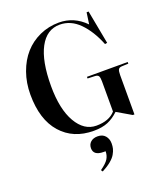

<svg xmlns="http://www.w3.org/2000/svg" viewBox="-180 -868 1111 1280"><g transform="rotate(-20 375.5 -228.0)"><path d="M362.8 14.2Q218.3 14.2 132.6 -82.5Q46.9 -179.2 46.9 -356.9Q46.9 -440.4 72.8 -512.7Q98.6 -585 143.6 -635.7Q188.5 -686.5 252.2 -715.3Q315.9 -744.1 389.2 -744.1Q496.1 -744.1 575.2 -663.1L586.9 -745.1H601.1L646 -506.8L629.9 -503.9Q588.9 -606.4 528.1 -667.7Q467.3 -729 389.2 -729Q296.9 -729 246.3 -634.5Q195.8 -540 195.8 -363.8Q195.8 -199.2 250 -105.7Q304.2 -12.2 391.1 -12.2Q481.4 -12.2 525.9 -63V-277.8Q525.9 -305.2 519.3 -315.4Q512.7 -325.7 493.2 -326.2L441.9 -328.1V-339.8H731V-328.1L685.1 -326.2Q666.5 -325.7 660.2 -314.7Q653.8 -303.7 653.8 -274.9V3.9H642.1L541 -55.2Q504.4 -20 463.6 -2.9Q422.9 14.2 362.8 14.2ZM325.2 289.1 316.9 276.9Q360.4 246.1 374.8 222.2Q389.2 198.2 389.2 168.9H375Q304.2 168.9 304.2 117.2Q304.2 89.8 322.8 73.5Q341.3 57.1 372.1 57.1Q407.2 57.1 426 79.1Q444.8 101.1 444.8 133.8Q444.8 153.3 440.7 170.2Q436.5 187 424.8 207.5Q413.1 228 387.9 248.8Q362.8 269.5 325.2 289.1Z"/></g></svg>

Font: Display Semibold
Style: Regular
Weight: 600
Designer: Latin by Veronika Burian and Jose Scaglione. Greek by Irene Vlachou. Cyrillic by Vera Evstafieva.
Foundry: TypeTogether
Version: Version 3.002